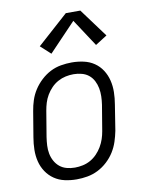

<svg xmlns="http://www.w3.org/2000/svg" viewBox="-86 -818 672 887"><g transform="rotate(-10 250.0 -374.5)"><path d="M202 8Q173 8 146 2Q119 -4 97 -19Q75 -34 60 -56.5Q45 -79 38.5 -105.5Q32 -132 32.5 -160.5Q33 -189 38 -218L58 -338Q62 -363 70 -387.5Q78 -412 92.5 -434.5Q107 -457 127.5 -476Q148 -495 171.5 -507Q195 -519 221 -523.5Q247 -528 272 -528Q300 -528 327.5 -522Q355 -516 377 -501Q399 -486 413.5 -463.5Q428 -441 434.5 -414.5Q441 -388 440.5 -359.5Q440 -331 435 -302L416 -182Q411 -157 403 -132.5Q395 -108 381 -85.5Q367 -63 346.5 -44Q326 -25 302 -13Q278 -1 252.5 3.5Q227 8 202 8ZM203 -47Q221 -47 240 -51Q259 -55 276 -64.5Q293 -74 307 -88.5Q321 -103 331 -120Q341 -137 347 -155Q353 -173 356 -191L376 -311Q379 -331 379.5 -350.5Q380 -370 376.5 -388.5Q373 -407 364.5 -423.5Q356 -440 342 -451.5Q328 -463 309 -468Q290 -473 271 -473Q252 -473 233.5 -469Q215 -465 197.5 -455.5Q180 -446 166 -431.5Q152 -417 142 -400Q132 -383 126.5 -365Q121 -347 118 -329L98 -209Q95 -189 94 -169.5Q93 -150 96.5 -131.5Q100 -113 109 -96.5Q118 -80 132 -68.5Q146 -57 164.5 -52Q183 -47 203 -47ZM187 -584 140 -627 285 -757H353L452 -623L397 -588L313 -716Z"/></g></svg>

Font: Iosevka SS04 Light
Style: Italic
Weight: 300
Italic angle: -9°
Monospace: yes
Designer: Belleve Invis
Foundry: Belleve Invis
Version: Version 19.0.0; ttfautohint (v1.8.4)